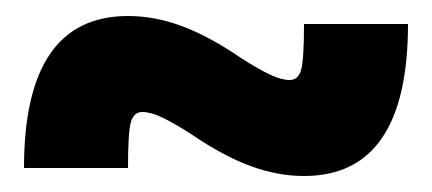

<svg xmlns="http://www.w3.org/2000/svg" viewBox="-20 -410 540 240"><path d="M360 -190Q327 -190 293 -202.5Q259 -215 218 -243Q196 -257 182 -263.5Q168 -270 158 -270Q147 -270 143.5 -257Q140 -244 140 -200H10Q10 -295 42.5 -342.5Q75 -390 140 -390Q173 -390 207 -377.5Q241 -365 282 -337Q304 -323 318 -316.5Q332 -310 342 -310Q353 -310 356.5 -323Q360 -336 360 -380H490Q490 -285 457.5 -237.5Q425 -190 360 -190Z"/></svg>

Font: M PLUS 1 Code
Style: Bold
Weight: 700
Designer: Coji Morishita
Foundry: UNDERFOREST DESIGN
Version: Version 1.002